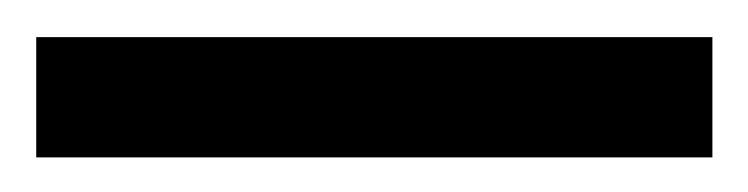

<svg xmlns="http://www.w3.org/2000/svg" viewBox="-20 44 413 106"><path d="M0 130.9V64.5H373.3V130.9Z"/></svg>

Font: Archivo SemiBold Condensed
Style: Regular
Weight: 600
Width: 3
Version: Version 2.001